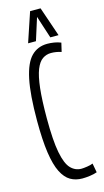

<svg xmlns="http://www.w3.org/2000/svg" viewBox="-137 -939 540 993"><g transform="rotate(-15 133.0 -443.0)"><path d="M24 -339Q24 -479 41 -560Q58 -641 92 -675.5Q126 -710 178 -710Q195 -710 214 -707Q233 -704 250 -697L239 -650Q211 -659 184 -659Q159 -659 138.5 -645Q118 -631 104 -596Q90 -561 83 -498Q76 -435 76 -338Q76 -219 88.5 -154.5Q101 -90 125 -65Q149 -40 182 -40Q193 -40 213 -43Q233 -46 244 -51L253 -2Q237 4 214.5 7Q192 10 174 10Q138 10 110.5 -6Q83 -22 63.5 -60.5Q44 -99 34 -167Q24 -235 24 -339ZM83 -738 136 -896H192L246 -738H202L163 -858L125 -738Z"/></g></svg>

Font: Georama ExtraCondensed Light
Style: Regular
Weight: 300
Width: 2
Designer: Jean-Baptiste Levee
Foundry: Production Type
Version: Version 1.000